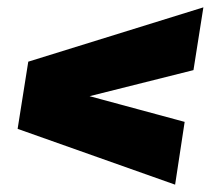

<svg xmlns="http://www.w3.org/2000/svg" viewBox="-20 -576 574 523"><path d="M457 -73 28 -225 57 -408 534 -556 507 -385 224 -314 483 -244Z"/></svg>

Font: Georama ExtraCondensed Thin Black
Style: Italic
Weight: 900
Italic angle: -9°
Version: Version 1.001